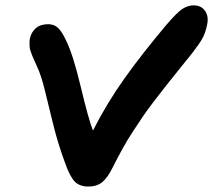

<svg xmlns="http://www.w3.org/2000/svg" viewBox="-20 -726 791 713"><path d="M308.1 -33.2Q275.9 -33.2 257.8 -51.5Q239.7 -69.8 221.2 -122.1Q195.8 -190.4 177.5 -264.4Q159.2 -338.4 146 -392.8Q132.8 -447.3 116.2 -481.9Q114.3 -486.3 108.2 -500Q102.1 -513.7 100.3 -517.8Q98.6 -522 94.7 -532.7Q90.8 -543.5 90.3 -549.6Q89.8 -555.7 89.6 -564.5Q89.4 -573.2 90.8 -582Q95.7 -606 112.8 -621.1Q129.9 -636.2 159.2 -636.2Q180.7 -636.2 195.3 -622.6Q210 -608.9 225.1 -576.2Q251.5 -523.4 280 -403.3Q308.6 -283.2 325.2 -241.2Q377 -343.3 442.6 -435.3Q508.3 -527.3 596.2 -631.8Q636.7 -679.2 657 -692.6Q677.2 -706.1 699.2 -706.1Q727.5 -706.1 741.7 -685.3Q755.9 -664.6 749 -633.8Q743.2 -605 732.2 -584.5Q721.2 -564 693.8 -528.8Q680.2 -511.7 645.5 -468.8Q610.8 -425.8 597.2 -408.4Q583.5 -391.1 555.7 -355Q527.8 -318.8 512.5 -296.1Q497.1 -273.4 475.1 -240Q453.1 -206.5 435.1 -173.8Q417 -141.1 398.9 -105Q379.4 -65.4 359.4 -49.3Q339.4 -33.2 308.1 -33.2Z"/></svg>

Font: Shantell Sans Irregular
Style: Italic
Weight: 600
Italic angle: -11.31°
Designer: Stephen Nixon, Anya Danilova, Shantell Martin
Foundry: Arrow Type
Version: Version 1.006;[9816181b4]